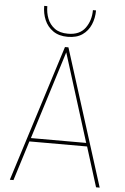

<svg xmlns="http://www.w3.org/2000/svg" viewBox="-65 -1061 720 1107"><g transform="rotate(5 295.0 -508.0)"><path d="M445 -850ZM295 -850Q244 -850 210.5 -873.5Q177 -897 161 -934.5Q145 -972 145 -1016H163Q163 -978 176 -944.5Q189 -911 218 -889.5Q247 -868 295 -868Q363 -868 395 -912Q427 -956 427 -1016H445Q445 -972 429 -934Q413 -896 380 -873Q347 -850 295 -850ZM555 0H534L462 -230H128L56 0H35L285 -790H305ZM455 -250 295 -760 135 -250Z"/></g></svg>

Font: Tanohe Sans Thin
Style: Regular
Weight: 100
Designer: Village Type and Design LLC & Cristiano Sobral
Foundry: Cooper Hewitt Smithsonian Design Museum
Version: Version 1.00;September 29, 2021;FontCreator 13.0.0.2655 64-b